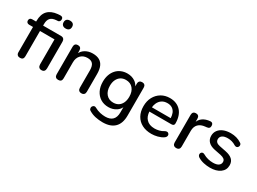

<svg xmlns="http://www.w3.org/2000/svg" viewBox="-42 -1463 3225 2405"><g transform="rotate(30 1570.5 -261.0)"><path d="M151 7Q127 7 113.5 -6.5Q100 -20 100 -44V-410H44Q25 -410 14 -420.5Q3 -431 3 -449Q3 -468 14 -478Q25 -488 44 -488H100V-497Q100 -594 148 -645Q196 -696 289 -705L319 -707Q323 -707 327 -707Q340 -707 349.5 -701.5Q359 -696 362 -687Q365 -678 365 -671Q365 -666 363 -657.5Q361 -649 353.5 -640.5Q346 -632 335 -631L308 -629Q252 -625 226.5 -596Q201 -567 201 -511V-488H461Q486 -488 499 -473.5Q512 -459 512 -434V-49Q512 -23 499.5 -8.5Q487 6 461 6Q437 6 424 -8.5Q411 -23 411 -49V-410H201V-44Q201 7 151 7ZM463 -597Q434 -597 418 -612Q402 -627 402 -654Q402 -682 418 -696.5Q434 -711 463 -711Q493 -711 508.5 -696.5Q524 -682 524 -654Q524 -627 508.5 -612Q493 -597 463 -597Z M703 7Q679 7 666 -6.5Q653 -20 653 -44V-444Q653 -469 666 -482Q679 -495 702 -495Q726 -495 738.5 -482Q751 -469 751 -444V-366L740 -384Q762 -440 809 -468.5Q856 -497 917 -497Q975 -497 1013.5 -475.5Q1052 -454 1071 -410.5Q1090 -367 1090 -301V-44Q1090 -20 1077 -6.5Q1064 7 1040 7Q1015 7 1002 -6.5Q989 -20 989 -44V-295Q989 -358 964.5 -387Q940 -416 888 -416Q827 -416 790.5 -378Q754 -340 754 -276V-44Q754 7 703 7Z M1442 -91Q1486 -91 1517 -111Q1548 -131 1565 -168Q1582 -205 1582 -255Q1582 -330 1544.5 -374Q1507 -418 1442 -418Q1399 -418 1368 -398Q1337 -378 1319.5 -341.5Q1302 -305 1302 -255Q1302 -179 1340 -135Q1378 -91 1442 -91ZM1450 189Q1396 189 1345.5 178Q1295 167 1254 142Q1239 134 1235 124.5Q1231 115 1231 107Q1231 103 1232.5 95Q1234 87 1242 78Q1250 69 1257.5 67Q1265 65 1269 65Q1277 65 1286 70Q1330 94 1369.5 102.5Q1409 111 1443 111Q1513 111 1548 75.5Q1583 40 1583 -29V-106Q1566 -68 1529 -44Q1481 -12 1418 -12Q1352 -12 1303 -42.5Q1254 -73 1227 -127.5Q1200 -182 1200 -255Q1200 -310 1215.5 -354Q1231 -398 1259.5 -430Q1288 -462 1328.5 -479.5Q1369 -497 1418 -497Q1482 -497 1530 -465Q1564 -442 1581 -406V-444Q1581 -469 1594.5 -482Q1608 -495 1631 -495Q1655 -495 1668 -482Q1681 -469 1681 -444V-41Q1681 73 1622 131Q1563 189 1450 189Z M2052 9Q1972 9 1914.5 -21.5Q1857 -52 1825.5 -108.5Q1794 -165 1794 -243Q1794 -319 1825 -376Q1856 -433 1910 -465Q1964 -497 2033 -497Q2084 -497 2124 -480.5Q2164 -464 2192.5 -432.5Q2221 -401 2235.5 -356Q2250 -311 2250 -255Q2250 -238 2240 -229.5Q2230 -221 2210 -221H1892Q1897 -151 1933 -114Q1974 -69 2053 -69Q2083 -69 2116.5 -77Q2150 -85 2180 -104Q2195 -113 2208 -113Q2209 -113 2216.5 -112.5Q2224 -112 2232.5 -104Q2241 -96 2242.5 -88.5Q2244 -81 2244 -78Q2244 -69 2238.5 -58Q2233 -47 2218 -37Q2184 -14 2139 -2.5Q2094 9 2052 9ZM2151 -354Q2136 -389 2107.5 -407.5Q2079 -426 2037 -426Q1990 -426 1957.5 -404Q1925 -382 1908 -343Q1896 -316 1893 -283H2165Q2163 -324 2151 -354Z M2411 7Q2386 7 2373 -6.5Q2360 -20 2360 -44V-444Q2360 -469 2373 -482Q2386 -495 2409 -495Q2433 -495 2445.5 -482Q2458 -469 2458 -444V-371H2448Q2464 -431 2507 -462Q2550 -493 2617 -498Q2635 -499 2645.5 -489Q2656 -479 2657 -458Q2659 -437 2648 -424.5Q2637 -412 2614 -410L2595 -408Q2530 -402 2496 -367Q2462 -332 2462 -271V-44Q2462 -20 2449.5 -6.5Q2437 7 2411 7Z M2899 9Q2855 9 2808.5 -1Q2762 -11 2723 -35Q2710 -44 2705 -55Q2700 -66 2701.5 -77.5Q2703 -89 2710.5 -97.5Q2718 -106 2729.5 -108Q2741 -110 2754 -103Q2793 -81 2829 -72.5Q2865 -64 2900 -64Q2953 -64 2980 -83Q3007 -102 3007 -134Q3007 -160 2989 -174.5Q2971 -189 2935 -197L2840 -216Q2778 -229 2746 -262Q2714 -295 2714 -346Q2714 -392 2739 -426Q2764 -460 2809 -478.5Q2854 -497 2913 -497Q2957 -497 2996 -486Q3035 -475 3068 -453Q3081 -446 3085 -434.5Q3089 -423 3086.5 -412Q3084 -401 3076 -392.5Q3068 -384 3056.5 -382.5Q3045 -381 3031 -388Q3001 -407 2971.5 -415Q2942 -423 2913 -423Q2860 -423 2833.5 -403.5Q2807 -384 2807 -351Q2807 -326 2823 -310Q2839 -294 2873 -287L2968 -268Q3033 -255 3066.5 -224Q3100 -193 3100 -140Q3100 -71 3045 -31Q2990 9 2899 9Z"/></g></svg>

Font: Nunito SemiBold
Style: Regular
Weight: 600
Designer: Vernon Adams
Foundry: Vernon Adams
Version: Version 3.602